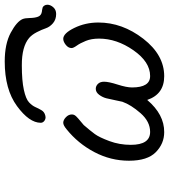

<svg xmlns="http://www.w3.org/2000/svg" viewBox="30 -758 732 833"><g transform="rotate(-90 396.5 -341.0)"><path d="M116.2 -147.9Q116.2 -227.1 153.6 -298.1Q190.9 -369.1 252.9 -418.9Q270 -433.1 280.8 -433.1Q293 -433.1 304.9 -421.6Q316.9 -410.2 316.9 -396Q316.9 -391.1 315.4 -387Q314 -382.8 309.1 -377.4Q304.2 -372.1 300 -368.7Q295.9 -365.2 286.4 -357.2Q276.9 -349.1 271 -344.2Q246.1 -315.4 231.9 -296.1Q217.8 -276.9 201.4 -232.9Q185.1 -189 185.1 -140.1Q185.1 -56.2 241.2 -56.2Q286.1 -56.2 322.5 -97.7Q358.9 -139.2 372.1 -176.8Q374 -183.6 378.4 -206.3Q382.8 -229 387 -245.6Q391.1 -262.2 402.1 -277.1Q413.1 -292 428.2 -292Q440.4 -292 449.7 -282.5Q459 -272.9 459 -255.9Q459 -235.8 446.5 -197Q434.1 -158.2 434.1 -134.8Q434.1 -55.7 483.9 -56.2Q544.9 -56.2 595.5 -128.7Q646 -201.2 646 -277.8Q646 -311 636 -335.4Q626 -359.9 615.5 -374.5Q605 -389.2 605 -397Q605 -411.1 618.9 -422.1Q632.8 -433.1 645 -433.1Q668.9 -433.1 692.4 -385Q715.8 -336.9 715.8 -280.8Q715.8 -176.8 645.5 -85.9Q575.2 4.9 482.9 4.9Q404.8 4.9 379.9 -68.8Q316.9 5.4 240.2 4.9Q190.4 4.9 153.3 -31.5Q116.2 -67.9 116.2 -147.9ZM280.8 -530.8Q280.8 -580.6 353.3 -633.8Q425.8 -687 546.9 -687Q623 -687 671.6 -660.9Q720.2 -634.8 731 -608.9Q734.9 -599.1 735.4 -577.6Q735.8 -556.2 741 -542.5Q746.1 -528.8 762.2 -525.9L770 -524.9Q776.9 -523.9 781 -522.5Q785.2 -521 789.1 -515.4Q793 -509.8 793 -502Q793 -488.8 782 -476.3Q771 -463.9 752.9 -463.9Q729 -463.9 712.9 -477.5Q696.8 -491.2 690.9 -508.5Q685.1 -525.9 674.1 -547.4Q663.1 -568.8 648.9 -581.1Q610.8 -613.3 529.8 -612.8Q463.9 -612.8 423.8 -604Q383.8 -595.2 369.4 -581.5Q355 -567.9 348.9 -554Q342.8 -540 335.4 -527.6Q328.1 -515.1 313 -511.2Q310.1 -510.3 305.2 -509.8Q295.4 -509.8 288.1 -515.9Q280.8 -522 280.8 -530.8Z"/></g></svg>

Font: CMU Typewriter Text Variable Width
Style: Italic
Weight: 500
Italic angle: -14.04°
Version: Version 0.7.0